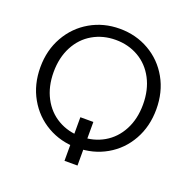

<svg xmlns="http://www.w3.org/2000/svg" viewBox="-140 -845 1077 1083"><g transform="rotate(20 399.0 -303.5)"><path d="M50.8 -350Q50.8 -452.5 96.9 -533.9Q143 -615.3 222.5 -661.1Q302 -707 399 -707Q496.7 -707 576.2 -661.1Q655.7 -615.3 701.3 -534.3Q746.9 -453.3 746.9 -350Q746.9 -246.7 701.3 -165.4Q655.7 -84 576.2 -38.5Q496.7 7 399 7Q302 7 222.5 -38.5Q143 -84 96.9 -165.4Q50.8 -246.7 50.8 -350ZM667.2 -350Q667.2 -437.1 632.4 -503.1Q597.6 -569.2 536.4 -604.6Q475.1 -640 399 -640Q322.9 -640 261.5 -604.6Q200.1 -569.2 165.3 -503.1Q130.5 -437.1 130.5 -350Q130.5 -262.9 165.3 -196.9Q200.1 -130.8 261.5 -95.4Q322.9 -60 399 -60Q475.1 -60 536.4 -95.4Q597.6 -130.8 632.4 -196.9Q667.2 -262.9 667.2 -350ZM359.4 -161.7H437.4V100H359.4Z"/></g></svg>

Font: AF Albert Sans Medium
Style: Regular
Weight: 500
Designer: Andreas Rasmussen
Foundry: a.Foundry
Version: Version 1.300;Glyphs 3.2 (3231)